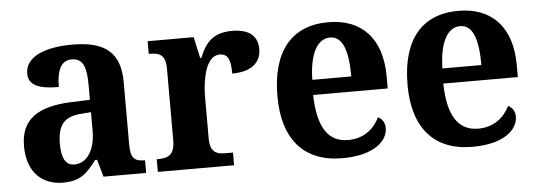

<svg xmlns="http://www.w3.org/2000/svg" viewBox="-42 -662 2201 785"><g transform="rotate(-5 1058.5 -269.5)"><path d="M188 10C259 10 286 -17 327 -71H335L355 0H530V-52H527C485 -52 471 -68 471 -123V-378C471 -503 405 -549 274 -549C167 -549 81 -518 81 -447C81 -400 122 -381 205 -381C205 -445 221 -489 267 -489C318 -489 327 -444 327 -374V-318L250 -315C111 -310 42 -261 42 -153C42 -42 106 10 188 10ZM241 -60C205 -60 189 -91 189 -148C189 -221 212 -259 286 -264L327 -267V-191C327 -112 293 -60 241 -60Z M578 0H891V-52H861C824 -52 797 -60 797 -119V-287C797 -348 811 -456 871 -456C907 -456 916 -429 916 -374C991 -374 1035 -406 1035 -465C1035 -516 1002 -548 931 -548C855 -548 821 -513 796 -449H791L772 -536H583V-484H586C627 -484 652 -475 652 -416V-124C652 -61 623 -52 581 -52H578Z M1335 10C1464 10 1522 -44 1522 -98C1522 -120 1511 -136 1494 -144C1472 -98 1429 -62 1365 -62C1285 -62 1241 -122 1238 -258H1544V-307C1544 -466 1460 -549 1325 -549C1177 -549 1092 -453 1092 -265C1092 -91 1175 10 1335 10ZM1400 -320H1240C1242 -427 1275 -486 1327 -486C1380 -486 1400 -423 1400 -320Z M1869 10C1998 10 2056 -44 2056 -98C2056 -120 2045 -136 2028 -144C2006 -98 1963 -62 1899 -62C1819 -62 1775 -122 1772 -258H2078V-307C2078 -466 1994 -549 1859 -549C1711 -549 1626 -453 1626 -265C1626 -91 1709 10 1869 10ZM1934 -320H1774C1776 -427 1809 -486 1861 -486C1914 -486 1934 -423 1934 -320Z"/></g></svg>

Font: Noto Serif Tamil SemiCondensed
Style: Bold
Weight: 700
Width: 4
Designer: Indian Type Foundry, Tom Grace, and the Monotype Design Team
Foundry: Monotype Imaging Inc.
Version: Version 2.004